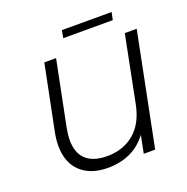

<svg xmlns="http://www.w3.org/2000/svg" viewBox="-147 -978 1090 1121"><g transform="rotate(-20 398.5 -418.0)"><path d="M770 -700 630 0H559L581 -110Q538 -52 476 -23Q414 6 336 6Q229 6 167.5 -51.5Q106 -109 106 -215Q106 -253 115 -298L196 -700H269L188 -296Q180 -253 180 -223Q180 -142 224.5 -101Q269 -60 355 -60Q454 -60 522.5 -116.5Q591 -173 614 -287L696 -700ZM357 -842H666L656 -795H348Z"/></g></svg>

Font: Montserrat Alternates
Style: Italic
Weight: 400
Italic angle: -11.3°
Designer: Julieta Ulanovsky
Foundry: Julieta Ulanovsky
Version: Version 7.200